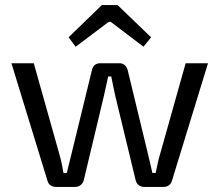

<svg xmlns="http://www.w3.org/2000/svg" viewBox="-20 -736 864 756"><path d="M575 -589 443 -716H381L250 -589L278 -552L408 -650H416L545 -552ZM799 -487H711L610 -128C602 -103 599 -80 593 -55H580C575 -80 568 -104 563 -128L483 -459C479 -476 467 -487 451 -487H374C357 -487 345 -476 342 -460L261 -128L243 -55H230C226 -79 221 -104 214 -128L113 -487H25L167 -24C171 -9 184 0 200 0H276C293 0 306 -11 310 -27L389 -358L406 -435H418C424 -408 428 -383 434 -358L514 -27C517 -11 531 0 547 0H624C640 0 653 -9 657 -24Z"/></svg>

Font: SnT
Style: Regular
Weight: 400
Designer: Natanael Gama
Version: Version 1.001;PS 001.001;hotconv 1.0.70;makeotf.lib2.5.58329